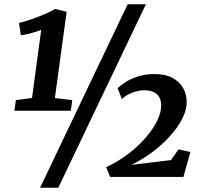

<svg xmlns="http://www.w3.org/2000/svg" viewBox="-20 -835 954 906"><path d="M55 -362.5 131 -372.5 174.5 -694Q162 -689 144.8 -683.8Q127.5 -678.5 109.8 -674.2Q92 -670 78.5 -668.5L69.5 -727Q87.5 -731 111.2 -738.5Q135 -746 159.5 -755.5Q184 -765 205.5 -774.8Q227 -784.5 240.5 -792.5L294.5 -779.5L239 -372.5L321 -362.5L314 -312.5H48ZM582.5 -815H668.5L255 51H169ZM500 0 481 -46Q535 -71 582.5 -106.8Q630 -142.5 666 -183.8Q702 -225 721.8 -265.5Q741.5 -306 740.5 -339Q739.5 -374.5 718.8 -391.8Q698 -409 662 -409Q638.5 -409 616 -401.8Q593.5 -394.5 577 -384.8Q560.5 -375 555.5 -366.5L535 -419.5Q543.5 -427.5 565.8 -443.2Q588 -459 624.5 -472.2Q661 -485.5 710.5 -485.5Q761 -485.5 794.8 -467Q828.5 -448.5 844.8 -418.5Q861 -388.5 861 -353Q861 -314.5 838.8 -272.2Q816.5 -230 779.2 -189.5Q742 -149 695.2 -114.5Q648.5 -80 599 -57L786.5 -79.5L822.5 -130L878.5 -118L845.5 0Z"/></svg>

Font: Merriweather 20pt Black
Style: Italic
Weight: 900
Italic angle: -7.8°
Version: Version 2.101